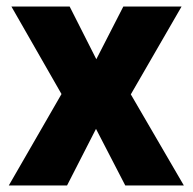

<svg xmlns="http://www.w3.org/2000/svg" viewBox="-20 -570 592 590"><path d="M169 -281 15 -550H194L276 -388L359 -550H538L382 -280L545 0H365L275 -174L186 0H7Z"/></svg>

Font: Noto Sans Hebrew SemiCondensed ExtraBold
Style: Regular
Weight: 800
Width: 4
Designer: Monotype Design Team
Foundry: Monotype Imaging Inc.
Version: Version 2.004; ttfautohint (v1.8.4.7-5d5b)